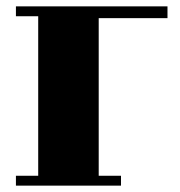

<svg xmlns="http://www.w3.org/2000/svg" viewBox="-20 -522 564 603"><path d="M506 -465H290V30H360V61H30V30H100V-471H30V-502H506Z"/></svg>

Font: Cafe24 ClassicType
Style: Regular
Weight: 400
Designer: Cafe24 thkim, hmlim, mnelim & 4IR
Foundry: Cafe24
Version: Version 1.000